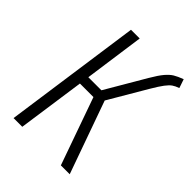

<svg xmlns="http://www.w3.org/2000/svg" viewBox="-201 -800 904 904"><g transform="rotate(45 251.0 -348.0)"><path d="M502 -652Q482 -645 470 -636.5Q458 -628 443.5 -609Q429 -590 406 -551L295 -362L424 0H365L246 -336H156L108 0H50L147 -685H205L163 -385H250L366 -583Q390 -624 407.5 -644.5Q425 -665 441.5 -675Q458 -685 487 -696Z"/></g></svg>

Font: Fira Sans Extra Condensed Light
Style: Italic
Weight: 300
Width: 3
Italic angle: -8°
Designer: Carrois Corporate & Edenspiekermann AG
Foundry: Carrois Corporate GbR & Edenspiekermann AG
Version: Version 4.203